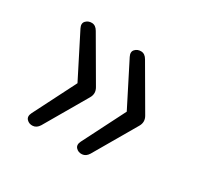

<svg xmlns="http://www.w3.org/2000/svg" viewBox="-86 -544 580 557"><g transform="rotate(30 204.0 -265.5)"><path d="M99 -107Q91 -94 78.5 -93Q66 -92 58 -100.5Q50 -109 57 -123L129 -265L57 -407Q50 -421 58 -429.5Q66 -438 78.5 -437.5Q91 -437 99 -423L181 -282Q191 -265 181 -248ZM264 -107Q256 -94 243.5 -93Q231 -92 223 -100.5Q215 -109 222 -123L294 -265L222 -407Q215 -421 223 -429.5Q231 -438 243.5 -437.5Q256 -437 264 -423L346 -282Q356 -265 346 -248Z"/></g></svg>

Font: Nunito VF Beta Light
Style: Regular
Weight: 300
Designer: Vernon Adams
Foundry: newtypography
Version: Version 3.001